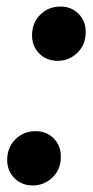

<svg xmlns="http://www.w3.org/2000/svg" viewBox="-20 -560 284 587"><path d="M78 -452Q78 -490 103 -515Q128 -540 165 -540Q198 -540 220 -518Q242 -496 242 -462Q242 -423 216.5 -398.5Q191 -374 156 -374Q123 -374 100.5 -396Q78 -418 78 -452ZM2 -71Q2 -109 27 -134Q52 -159 89 -159Q122 -159 144 -137Q166 -115 166 -81Q166 -42 140.5 -17.5Q115 7 80 7Q47 7 24.5 -15Q2 -37 2 -71Z"/></svg>

Font: Montserrat Alternates SemiBold
Style: Italic
Weight: 600
Italic angle: -11.3°
Designer: Julieta Ulanovsky
Foundry: Julieta Ulanovsky
Version: Version 7.200